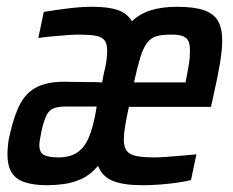

<svg xmlns="http://www.w3.org/2000/svg" viewBox="-20 -538 688 566"><path d="M119 8Q79 8 52.5 -1Q26 -10 14 -30Q2 -50 2 -82Q2 -95 3.5 -110.5Q5 -126 9 -142Q22 -200 40.5 -233.5Q59 -267 90 -282Q121 -297 169 -297Q185 -297 204.5 -296.5Q224 -296 244.5 -296Q265 -296 281 -295L286 -321Q292 -344 294 -360.5Q296 -377 296 -388Q296 -410 287.5 -420Q279 -430 260 -433Q241 -436 210 -436Q198 -436 178 -434.5Q158 -433 136 -431Q114 -429 93 -426L109 -503Q153 -510 187.5 -514Q222 -518 253 -518Q299 -518 327 -508.5Q355 -499 369 -475Q391 -497 424 -507.5Q457 -518 502 -518Q552 -518 581 -508Q610 -498 622.5 -476.5Q635 -455 635 -419Q635 -389 628 -348.5Q621 -308 609 -255L602 -223H360Q353 -191 349 -167Q345 -143 345 -127Q345 -105 353.5 -93.5Q362 -82 382 -78Q402 -74 435 -74Q451 -74 471 -75.5Q491 -77 513.5 -79Q536 -81 559 -83L543 -7Q526 -3 502 0.5Q478 4 451.5 6Q425 8 401 8Q343 8 312 -5Q281 -18 269 -49Q247 -23 221 -11Q195 1 168.5 4.5Q142 8 119 8ZM153 -74Q176 -74 193.5 -81Q211 -88 223.5 -102.5Q236 -117 244.5 -139.5Q253 -162 260 -195L265 -224H176Q153 -224 139 -219Q125 -214 117 -198Q109 -182 102 -150Q100 -138 98 -128Q96 -118 96 -110Q96 -89 109 -81.5Q122 -74 153 -74ZM375 -295H527L529 -306Q532 -323 535 -338Q538 -353 539 -366Q540 -379 540 -389Q540 -410 534 -419.5Q528 -429 516 -432.5Q504 -436 484 -436Q457 -436 440.5 -431Q424 -426 413 -411Q402 -396 393.5 -368.5Q385 -341 375 -295Z"/></svg>

Font: Saira Condensed Medium
Style: Italic
Weight: 500
Width: 3
Italic angle: -12°
Designer: Hector Gatti with collaboration of the Omnibus-Type team
Foundry: Omnibus-Type
Version: Version 1.101